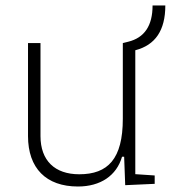

<svg xmlns="http://www.w3.org/2000/svg" viewBox="-20 -676 628 706"><path d="M266.6 9.8C349.6 9.8 408.7 -30.3 428.7 -99.6H436.5L440.4 4.9L548.8 0V-30.8L477.5 -35.6V-491.2C551.3 -510.3 587.9 -564.5 587.9 -655.8H541C541 -581.5 511.2 -537.1 451.2 -522.5L431.6 -517.6V-239.3C431.6 -91.8 377 -35.2 271.5 -35.2C181.6 -35.2 128.9 -85.4 128.9 -175.8V-517.6H83V-175.8C83 -57.6 149.4 9.8 266.6 9.8Z"/></svg>

Font: Cascadia Code PL ExtraLight
Style: Regular
Weight: 200
Monospace: yes
Designer: Aaron Bell
Foundry: Saja Typeworks
Version: Version 2404.023